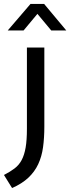

<svg xmlns="http://www.w3.org/2000/svg" viewBox="-59 -710 355 970"><path d="M77 -470H165V-71Q165 -14 158.5 33.5Q152 81 134 119.5Q116 158 84 188Q52 218 2 240L-39 174Q-8 158 14.5 141Q37 124 50.5 98.5Q64 73 70.5 35.5Q77 -2 77 -60ZM276 -556H200L130 -640L60 -556H-20L95 -690H164Z"/></svg>

Font: Mukta Mahee
Style: Regular
Weight: 400
Designer: Shuchita Grover, Noopur Datye, Girish Dalvi, Yashodeep Gholap
Foundry: Ek Type
Version: Version 2.538;PS 1.000;hotconv 16.6.51;makeotf.lib2.5.65220;